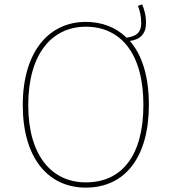

<svg xmlns="http://www.w3.org/2000/svg" viewBox="-20 -846 784 877"><path d="M573 -659C621 -665 647 -692 647 -741C647 -778 638 -806 629 -826L610 -819C619 -797 625 -772 625 -741C625 -700 606 -680 558 -674C510 -721 446 -746 372 -746C202 -746 84 -608 84 -366C84 -124 200 11 372 11C552 11 660 -129 660 -367C660 -497 629 -595 573 -659ZM372 -13C215 -13 109 -137 109 -366C109 -598 216 -724 372 -724C531 -724 635 -602 635 -367C635 -137 538 -13 372 -13Z"/></svg>

Font: Glow Sans SC Normal Thin
Style: Regular
Weight: 100
Designer: Ryoko NISHIZUKA (kana, bopomofo & ideographs); Paul D. Hunt (Latin, Greek & Cyrillic); Sandoll Communications, Soo-young
Version: Version 0.93